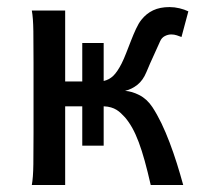

<svg xmlns="http://www.w3.org/2000/svg" viewBox="-20 -528 597 548"><path d="M275.9 -296.9Q291.5 -300.3 303.2 -311.5Q314.9 -322.8 327.1 -346.7Q333.5 -359.4 340.3 -377L354 -412.1Q360.8 -429.7 368.2 -445.6Q375.5 -461.4 383.3 -471.2Q397.5 -489.3 417 -498.5Q436.5 -507.8 463.9 -507.8Q478 -507.8 492.2 -504.4Q506.3 -501 517.6 -495.6L498 -422.4Q492.2 -424.8 484.6 -427.2Q477.1 -429.7 468.8 -429.7Q459.5 -429.7 450.4 -425Q441.4 -420.4 437 -410.2Q430.2 -394.5 419.2 -370.8Q408.2 -347.2 397.9 -322.3Q388.2 -298.8 372.3 -286.1Q356.4 -273.4 336.9 -268.6Q356 -267.6 377.7 -256.6Q399.4 -245.6 415 -222.2Q428.2 -202.1 440.7 -176.3Q453.1 -150.4 464.1 -121.3Q475.1 -92.3 484.9 -61.3Q494.6 -30.3 502.9 0H410.2Q401.4 -38.6 393.1 -68.6Q384.8 -98.6 376 -122.1Q367.2 -145.5 357.7 -162.6Q348.1 -179.7 336.9 -192.9Q331.1 -199.2 325.2 -204.8Q319.3 -210.4 312.5 -214.6Q305.7 -218.8 296.9 -221.4Q288.1 -224.1 275.9 -224.6V-112.3H214.8V-224.6H166V0H70.8Q74.7 -20.5 75.2 -59.3Q75.7 -98.1 75.7 -148.9V-349.1Q75.7 -399.9 75.2 -438.7Q74.7 -477.5 70.8 -498H166V-295.4H214.8V-405.3H275.9Z"/></svg>

Font: Andika CyrE
Style: Regular
Weight: 400
Designer: Victor Gaultney, Annie Olsen, Julie Remington, Don Collingsworth, Eric Hays, Becca Hirsbrunner
Foundry: SIL International
Version: Version 5.000